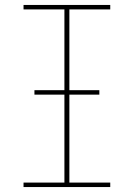

<svg xmlns="http://www.w3.org/2000/svg" viewBox="-20 -755 540 775"><path d="M75 0V-18H240V-717H75V-735H425V-717H260V-18H425V0ZM119 -373V-391H381V-373Z"/></svg>

Font: Iosevka Thin
Style: Regular
Weight: 100
Monospace: yes
Designer: Belleve Invis
Foundry: Belleve Invis
Version: Version 32.5.0; ttfautohint (v1.8.4)